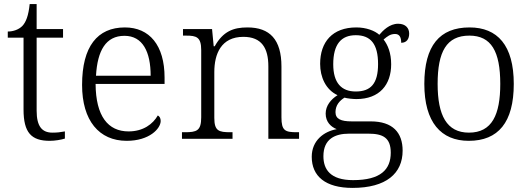

<svg xmlns="http://www.w3.org/2000/svg" viewBox="-20 -678 2589 938"><path d="M223 10C248 10 278 5 297 -1V-36C276 -32 259 -30 236 -30C185 -30 159 -61 159 -137V-494H288V-536H159V-658H125C119 -601 107 -570 89 -551C71 -533 44 -524 18 -524V-494H95V-143C95 -30 133 10 223 10Z M599 10C710 10 765 -50 765 -87C765 -101 759 -110 751 -114C727 -72 680 -36 608 -36C508 -36 448 -110 447 -268H784V-299C784 -457 710 -544 590 -544C456 -544 381 -451 381 -263C381 -89 464 10 599 10ZM716 -308H449C456 -431 497 -503 588 -503C677 -503 716 -425 716 -308Z M869 0H1116V-32H1106C1049 -32 1027 -38 1027 -102V-326C1027 -414 1060 -498 1169 -498C1259 -498 1291 -442 1291 -354V0H1441V-32H1431C1373 -32 1355 -39 1355 -105V-353C1355 -485 1298 -544 1189 -544C1120 -544 1070 -525 1029 -452H1024L1016 -536H874V-504H889C940 -504 963 -497 963 -433V-105C963 -39 941 -32 883 -32H869Z M1702 240C1867 240 1947 169 1947 58C1947 -30 1899 -85 1791 -85H1698C1645 -85 1619 -97 1619 -130C1619 -164 1639 -186 1663 -201C1675 -197 1705 -194 1721 -194C1835 -194 1891 -265 1891 -364C1891 -419 1875 -458 1854 -485C1873 -501 1887 -512 1910 -512C1933 -512 1940 -494 1940 -469C1967 -469 1979 -488 1979 -514C1979 -540 1962 -562 1925 -562C1883 -562 1851 -529 1833 -508C1811 -528 1769 -544 1721 -544C1604 -544 1544 -473 1544 -366C1544 -302 1571 -240 1629 -213C1597 -193 1571 -162 1571 -123C1571 -82 1597 -58 1625 -47C1563 -36 1503 8 1503 88C1503 183 1570 240 1702 240ZM1718 -231C1648 -231 1608 -273 1608 -364C1608 -462 1647 -506 1718 -506C1791 -506 1827 -463 1827 -365C1827 -269 1791 -231 1718 -231ZM1705 202C1593 202 1560 149 1560 85C1560 0 1618 -25 1685 -25H1780C1851 -25 1889 -5 1889 68C1889 150 1840 202 1705 202Z M2270 10C2414 10 2490 -80 2490 -268C2490 -457 2410 -544 2274 -544C2128 -544 2053 -455 2053 -268C2053 -80 2135 10 2270 10ZM2271 -30C2162 -30 2118 -115 2118 -268C2118 -425 2161 -504 2273 -504C2380 -504 2424 -427 2424 -268C2424 -118 2384 -30 2271 -30Z"/></svg>

Font: Noto Serif Georgian Light
Style: Regular
Weight: 300
Designer: Monotype Design Team, Akaki Razmadze
Foundry: Google LLC
Version: Version 2.003